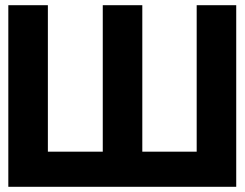

<svg xmlns="http://www.w3.org/2000/svg" viewBox="-20 -718 940 738"><path d="M164 -698V-135H375V-698H527V-135H736V-698H888V0H12V-698Z"/></svg>

Font: iA Writer Duo V
Style: Regular
Weight: 400
Designer: Mike Abbink, Paul van der Laan, Pieter van Rosmalen, Oliver Reichenstein
Foundry: Information Architects Inc.
Version: Version 2.000